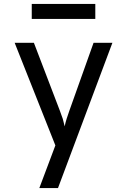

<svg xmlns="http://www.w3.org/2000/svg" viewBox="-20 -765 639 965"><path d="M139.6 -669.9V-745.1H459V-669.9ZM177.7 180.2 258.3 -34.2 53.7 -549.8H150.4L280.3 -210Q288.1 -189.9 295.4 -168Q301.8 -146 305.2 -129.9Q308.1 -146 314.9 -168Q321.8 -189.9 329.1 -210L450.2 -549.8H544.9L271.5 180.2Z"/></svg>

Font: UDEV Gothic 35
Style: Regular
Weight: 400
Version: v2.1.0; ttfautohint (v1.8.4.7-5d5b-dirty) -l 6 -r 45 -G 200 